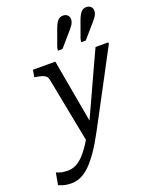

<svg xmlns="http://www.w3.org/2000/svg" viewBox="-246 -856 947 1185"><g transform="rotate(-20 227.5 -263.5)"><path d="M193 34 236 0 255 -64 176 -508H29L21 -462L32 -460Q56 -456 71 -451Q86 -446 94.5 -438Q103 -430 106 -415ZM233 -58 229 -64Q197 -1 169 41Q141 83 116 107Q91 131 67.5 141Q44 151 21 151Q-11 151 -30.5 144.5Q-50 138 -55 136L-69 214Q-64 217 -41 224.5Q-18 232 16 232Q48 232 78.5 217.5Q109 203 139 173Q169 143 201 96Q233 49 267 -15Q293 -63 318.5 -111.5Q344 -160 370 -208.5Q396 -257 421.5 -305Q447 -353 472.5 -401.5Q498 -450 524 -498V-508H440Q414 -452 388 -395.5Q362 -339 336.5 -283Q311 -227 285 -170.5Q259 -114 233 -58ZM256 -694Q269 -729 282.5 -744Q296 -759 317 -759Q335 -759 346 -748.5Q357 -738 357 -722Q357 -711 353 -700.5Q349 -690 341.5 -680Q334 -670 323 -657L244 -566H214L217 -586ZM409 -694Q422 -729 435.5 -744Q449 -759 470 -759Q488 -759 499 -748.5Q510 -738 510 -722Q510 -711 506 -700.5Q502 -690 494.5 -680Q487 -670 476 -657L397 -566H367L370 -586Z"/></g></svg>

Font: Roboto Serif 20pt
Style: Italic
Weight: 400
Italic angle: -10°
Designer: Greg Gazdowicz
Foundry: Commercial Type
Version: Version 1.008